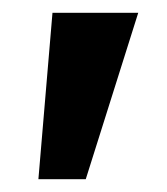

<svg xmlns="http://www.w3.org/2000/svg" viewBox="-20 -720 261 300"><path d="M40 -440 62 -700H196L114 -440Z"/></svg>

Font: Mach Medium
Style: Regular
Weight: 500
Version: Version 1.002